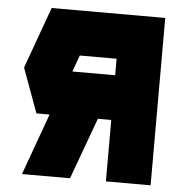

<svg xmlns="http://www.w3.org/2000/svg" viewBox="-51 -750 780 800"><g transform="rotate(5 339.0 -350.0)"><path d="M133 -700H608V0H421V-257H365L271 0H70L163 -257H108L40 -443ZM421 -444V-513H267L242 -444Z"/></g></svg>

Font: Clickuper
Style: Bold
Weight: 700
Designer: Denis Ignatov
Foundry: Denis Ignatov
Version: Version 1.10 April 16, 2021